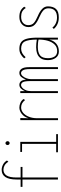

<svg xmlns="http://www.w3.org/2000/svg" viewBox="764 -1475 722 2290"><g transform="rotate(-90 1125.0 -330.0)"><path d="M129 0V-423H41V-445H129V-492Q129 -583 158.5 -627Q188 -671 244 -671Q275 -671 306 -655.5Q337 -640 356 -608L341 -591Q321 -623 296.5 -636.5Q272 -650 245 -650Q201 -649 177 -613Q153 -577 153 -492V-445H279V-423H153V0Z M454 0V-21H554V-428H458V-449H578V-21H670V0ZM563 -576Q554 -576 547 -583Q540 -590 540 -600Q540 -611 546.5 -618.5Q553 -626 563 -626Q572 -626 579 -618.5Q586 -611 586 -600Q586 -590 579 -583Q572 -576 563 -576Z M837 1V-449H862L860 -351Q875 -403 912 -431.5Q949 -460 987 -460Q1016 -460 1044 -447.5Q1072 -435 1089 -410L1077 -392Q1055 -419 1033.5 -429Q1012 -439 988 -439Q953 -439 924 -414.5Q895 -390 877.5 -347Q860 -304 860 -248V1Z M1160 0V-449H1183V-394Q1196 -423 1214.5 -441.5Q1233 -460 1258 -460Q1282 -460 1298.5 -444Q1315 -428 1321 -381Q1335 -419 1353.5 -439.5Q1372 -460 1401 -460Q1431 -460 1450 -433Q1469 -406 1469 -344V0L1446 1V-333Q1446 -395 1432 -417.5Q1418 -440 1398 -440Q1379 -440 1362.5 -421Q1346 -402 1336 -374.5Q1326 -347 1326 -321V0H1303V-325Q1303 -393 1291 -416.5Q1279 -440 1254 -440Q1241 -440 1224 -425.5Q1207 -411 1195 -384.5Q1183 -358 1183 -320V0Z M1657 11Q1606 11 1579.5 -27Q1553 -65 1553 -119Q1553 -172 1573.5 -203Q1594 -234 1629 -247Q1664 -260 1707 -260Q1725 -260 1751 -258Q1777 -256 1798 -252Q1797 -354 1774.5 -396.5Q1752 -439 1689 -439Q1634 -439 1588 -385L1574 -403Q1598 -430 1625 -445Q1652 -460 1688 -460Q1737 -460 1766 -439.5Q1795 -419 1808 -371.5Q1821 -324 1821 -241V0H1798V-104Q1786 -52 1750 -20.5Q1714 11 1657 11ZM1576 -119Q1576 -71 1596 -40Q1616 -9 1661 -9Q1708 -9 1738.5 -39.5Q1769 -70 1783.5 -120Q1798 -170 1798 -231Q1779 -236 1754 -238Q1729 -240 1712 -240Q1646 -240 1611 -214Q1576 -188 1576 -119Z M2060 10Q2017 10 1983 -5.5Q1949 -21 1925 -49L1941 -66Q1960 -41 1991.5 -26Q2023 -11 2061 -11Q2171 -11 2171 -114Q2171 -152 2143.5 -176Q2116 -200 2063 -223Q2010 -245 1978.5 -273.5Q1947 -302 1947 -350Q1947 -398 1980 -429Q2013 -460 2069 -460Q2113 -460 2141.5 -445.5Q2170 -431 2190 -402L2175 -383Q2156 -414 2131 -426.5Q2106 -439 2071 -439Q2021 -439 1995.5 -414.5Q1970 -390 1970 -354Q1970 -311 1996.5 -287.5Q2023 -264 2079 -240Q2132 -218 2163 -188.5Q2194 -159 2194 -120Q2194 -57 2163 -23Q2132 11 2060 10Z"/></g></svg>

Font: Inconsolata Condensed ExtraLight
Style: Regular
Weight: 200
Width: 3
Monospace: yes
Designer: Raph Levien, Cyreal, Brenton Simpson
Foundry: Raph Levien, Cyreal, Google
Version: Version 3.100; ttfautohint (v1.8.4.7-5d5b)